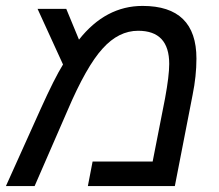

<svg xmlns="http://www.w3.org/2000/svg" viewBox="-34 -629 741 649"><path d="M448 -609Q630 -609 630 -431Q630 -372 617 -308L557 0H263L279 -83H482L524 -297Q538 -373 538 -413Q538 -525 433 -525Q367 -525 313 -465Q258 -405 194 -255L83 0H-14L104 -262Q150 -364 179 -411L93 -599H190L233 -495Q323 -609 448 -609Z"/></svg>

Font: Libra Sans
Style: Italic
Weight: 400
Italic angle: -12°
Foundry: Context Ltd
Version: Version 1.002